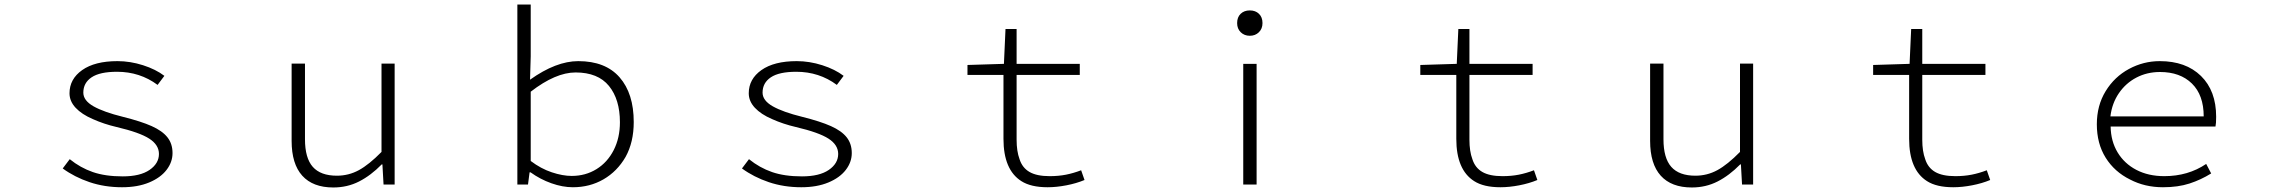

<svg xmlns="http://www.w3.org/2000/svg" viewBox="-20 -815 10040 848"><path d="M257 -71 288 -112Q335 -74 390 -55Q445 -36 522 -36Q599 -36 640.5 -64.5Q682 -93 682 -135Q682 -175 639.5 -202.5Q597 -230 495 -254Q439 -267 390 -289Q341 -310 314 -339Q287 -368 287 -403Q287 -466 343 -505.5Q399 -545 499 -545Q555 -545 611.5 -527Q668 -509 706 -480L676 -440Q598 -498 497 -498Q421 -498 384.5 -473.5Q348 -449 348 -406Q348 -371 393 -345.5Q438 -320 523 -299Q603 -279 650 -258Q697 -237 719.5 -208.5Q742 -180 742 -139Q742 -99 715.5 -64.5Q689 -30 638.5 -9Q588 12 519 12Q442 12 375.5 -10.5Q309 -33 257 -71Z M1268 -193V-534H1327V-200Q1327 -117 1361.5 -78Q1396 -39 1468 -39Q1520 -39 1565 -63.5Q1610 -88 1665 -144V-534H1723V0H1674L1669 -89H1666Q1618 -40 1566 -13.5Q1514 13 1452 13Q1362 13 1315 -39Q1268 -91 1268 -193Z M2323 -54H2319L2312 0H2265V-795H2324V-566L2321 -463Q2436 -545 2534 -545Q2654 -545 2716.5 -473.5Q2779 -402 2779 -276Q2779 -187 2743 -122Q2706 -58 2645.5 -23Q2585 12 2510 12Q2465 12 2415.5 -5.5Q2366 -23 2323 -54ZM2718 -275Q2718 -376 2669.5 -435.5Q2621 -495 2522 -495Q2434 -495 2324 -410V-104Q2369 -70 2417 -54Q2465 -38 2505 -38Q2566 -38 2614.5 -68Q2663 -98 2690.5 -152Q2718 -206 2718 -275Z M3257 -71 3288 -112Q3335 -74 3390 -55Q3445 -36 3522 -36Q3599 -36 3640.5 -64.5Q3682 -93 3682 -135Q3682 -175 3639.5 -202.5Q3597 -230 3495 -254Q3439 -267 3390 -289Q3341 -310 3314 -339Q3287 -368 3287 -403Q3287 -466 3343 -505.5Q3399 -545 3499 -545Q3555 -545 3611.5 -527Q3668 -509 3706 -480L3676 -440Q3598 -498 3497 -498Q3421 -498 3384.5 -473.5Q3348 -449 3348 -406Q3348 -371 3393 -345.5Q3438 -320 3523 -299Q3603 -279 3650 -258Q3697 -237 3719.5 -208.5Q3742 -180 3742 -139Q3742 -99 3715.5 -64.5Q3689 -30 3638.5 -9Q3588 12 3519 12Q3442 12 3375.5 -10.5Q3309 -33 3257 -71Z M4491 -15Q4412 -65 4412 -202V-484H4253V-528L4414 -533L4421 -687H4470V-533H4749V-484H4470V-198Q4470 -147 4483 -112Q4495 -74 4527 -55.5Q4559 -37 4616 -37Q4655 -37 4688 -43.5Q4721 -50 4755 -63L4770 -20Q4734 -5 4690 3.5Q4646 12 4607 12Q4533 12 4491 -15Z M5471 -533H5530V0H5471ZM5444 -713Q5444 -739 5459.5 -754Q5475 -769 5500 -769Q5525 -769 5540.5 -754Q5556 -739 5556 -713Q5556 -688 5540 -672.5Q5524 -657 5500 -657Q5476 -657 5460 -672.5Q5444 -688 5444 -713Z M6491 -15Q6412 -65 6412 -202V-484H6253V-528L6414 -533L6421 -687H6470V-533H6749V-484H6470V-198Q6470 -147 6483 -112Q6495 -74 6527 -55.5Q6559 -37 6616 -37Q6655 -37 6688 -43.5Q6721 -50 6755 -63L6770 -20Q6734 -5 6690 3.5Q6646 12 6607 12Q6533 12 6491 -15Z M7268 -193V-534H7327V-200Q7327 -117 7361.5 -78Q7396 -39 7468 -39Q7520 -39 7565 -63.5Q7610 -88 7665 -144V-534H7723V0H7674L7669 -89H7666Q7618 -40 7566 -13.5Q7514 13 7452 13Q7362 13 7315 -39Q7268 -91 7268 -193Z M8491 -15Q8412 -65 8412 -202V-484H8253V-528L8414 -533L8421 -687H8470V-533H8749V-484H8470V-198Q8470 -147 8483 -112Q8495 -74 8527 -55.5Q8559 -37 8616 -37Q8655 -37 8688 -43.5Q8721 -50 8755 -63L8770 -20Q8734 -5 8690 3.5Q8646 12 8607 12Q8533 12 8491 -15Z M9388 -22Q9319 -56 9280 -118.5Q9241 -181 9241 -266Q9241 -349 9280 -412.5Q9319 -476 9383 -510.5Q9447 -545 9519 -545Q9634 -545 9701 -479.5Q9768 -414 9768 -299Q9768 -269 9765 -256H9302Q9303 -191 9333 -141.5Q9363 -92 9416 -64.5Q9469 -37 9539 -37Q9644 -37 9724 -91L9746 -49Q9701 -21 9650.5 -4.5Q9600 12 9533 12Q9453 12 9388 -22ZM9520 -497Q9463 -497 9416 -472.5Q9369 -448 9338.5 -403.5Q9308 -359 9301 -301H9713Q9713 -395 9661 -446Q9609 -497 9520 -497Z"/></svg>

Font: Merged Yaku Han JP Light
Style: Regular
Weight: 300
Designer: Ryoko NISHIZUKA 西塚涼子 (kana, bopomofo & ideographs); Paul D. Hunt (Latin, Greek & Cyrillic); Sandoll Communications 산돌커뮤니
Foundry: Adobe
Version: Version 2.004